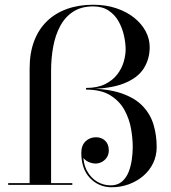

<svg xmlns="http://www.w3.org/2000/svg" viewBox="-20 -780 720 810"><path d="M105 0V-491Q105 -556 123.8 -606Q142.5 -656 177.8 -690.2Q213 -724.5 262.5 -742.2Q312 -760 373 -760Q426.5 -760 470.5 -745.2Q514.5 -730.5 546 -705.2Q577.5 -680 594.5 -648Q611.5 -616 611.5 -581Q611.5 -531 586.2 -491Q561 -451 502.2 -427.8Q443.5 -404.5 343 -404.5V-409Q391.5 -409 423.8 -425.2Q456 -441.5 475 -466.5Q494 -491.5 502 -519.5Q510 -547.5 510 -571.5Q510 -598.5 503 -630Q496 -661.5 480.5 -689.5Q465 -717.5 438.5 -735.2Q412 -753 373 -753Q323 -753 288.8 -730.8Q254.5 -708.5 234 -670.2Q213.5 -632 204.5 -583.2Q195.5 -534.5 195.5 -481V0ZM14.5 0V-7.5H285V0ZM451 10Q397.5 10 360.2 -28.2Q323 -66.5 323 -135.5Q323 -166.5 341 -183.8Q359 -201 385 -201Q408 -201 423.5 -186.5Q439 -172 439 -145Q439 -129 431 -116.5Q423 -104 410 -97Q397 -90 382 -90Q371 -90 357.8 -95Q344.5 -100 334.5 -110.2Q324.5 -120.5 324 -135.5H330.5Q330.5 -89.5 347.2 -59Q364 -28.5 390.5 -13.2Q417 2 446.5 2Q476 2 494.5 -14Q513 -30 522.8 -55Q532.5 -80 536.2 -108Q540 -136 540 -160Q540 -195.5 532.8 -237Q525.5 -278.5 505 -316Q484.5 -353.5 445.5 -377.8Q406.5 -402 343 -402V-406.5Q433.5 -406.5 491.8 -386.5Q550 -366.5 582.5 -332Q615 -297.5 628 -253.2Q641 -209 641 -160Q641 -122.5 625.8 -91.2Q610.5 -60 584 -37.5Q557.5 -15 523.2 -2.5Q489 10 451 10Z"/></svg>

Font: Bodoni Moda 28pt
Style: Regular
Weight: 400
Designer: Owen Earl
Foundry: indestructible type
Version: Version 2.005